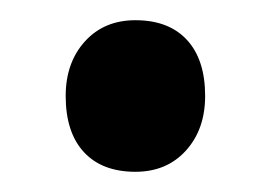

<svg xmlns="http://www.w3.org/2000/svg" viewBox="-20 -423 268 190"><path d="M114 -253Q81 -253 63 -272.5Q45 -292 45 -328Q45 -361 64 -382Q83 -403 114 -403Q147 -403 165 -383.5Q183 -364 183 -328Q183 -295 164 -274Q145 -253 114 -253Z"/></svg>

Font: Lexend
Style: Regular
Weight: 400
Designer: Bonnie Shaver-Troup, Thomas Jockin
Foundry: Lexend
Version: Version 1.007; ttfautohint (v1.8.3)